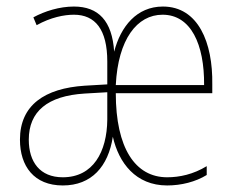

<svg xmlns="http://www.w3.org/2000/svg" viewBox="-20 -608 721 587"><path d="M478 -588C398 -588 349 -527 329 -450C323 -544 281 -588 206 -588C162 -588 117 -574 82 -555L92 -531C135 -555 176 -563 206 -563C271 -563 308 -518 308 -420V-350L239 -346C117 -338 41 -287 41 -181C41 -100 84 -41 172 -41C260 -41 311 -99 325 -190C343 -110 395 -41 491 -41C534 -41 578 -52 612 -73V-100C571 -75 529 -66 491 -66C393 -66 334 -156 334 -323H629V-350C631 -478 586 -588 478 -588ZM477 -563C564 -563 605 -472 604 -348H334C341 -488 399 -563 477 -563ZM239 -322 308 -326V-242C307 -144 265 -66 172 -66C102 -66 68 -113 68 -181C68 -267 125 -315 239 -322Z"/></svg>

Font: Noto Sans Tamil UI Condensed Thin
Style: Regular
Weight: 100
Width: 3
Designer: Jelle Bosma - Monotype Design Team
Foundry: Monotype Imaging Inc.
Version: Version 2.004